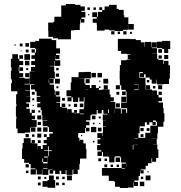

<svg xmlns="http://www.w3.org/2000/svg" viewBox="-20 -914 896 953"><path d="M243 -731H220V-760H219V-802H245V-806H250V-831H284V-887H307V-894H353V-890H379V-882H401V-860H384V-855H404V-827H384V-820H399V-802H381V-817H378V-793H376V-765H348V-763H332V-719H268V-724H243ZM440 -821H460V-829H438V-853H462V-831H466V-855H487V-864H499V-882H521V-890H559V-870H569V-865H594V-838H597V-828H617V-795H644V-767H616V-794H615V-766H591V-760H549V-763H522V-767H499V-762H461V-791H460V-801H440ZM473 -864V-878H487V-864ZM414 -877H426V-865H414ZM444 -877H456V-865H444ZM423 -844V-838H417V-844ZM548 -759V-743H532V-759ZM608 -759V-743H592V-759ZM576 -757V-745H564V-757ZM635 -756V-746H625V-756ZM758 -678H734V-675H759V-647H734V-646H760V-622H766V-617H791V-596H794V-612H816V-590H824V-552H823V-523H819V-497H791V-495H759V-519H757V-499H733V-519H723V-529H703V-545H695V-531H675V-551H689V-556H672V-528H702V-499H703V-470H734V-465H759V-443H767V-430H784V-412H767V-405H789V-378H792V-352H796V-310H791V-285H764V-252H761V-225H732V-224H758V-198H739V-197H761V-172H766V-130H755V-111H735V-128H732V-104H715V-91H703V-73H679V-69H693V-53H677V-67H675V-41H668V-18H647V-11H665V9H645V-9H643V17H615V19H575V13H551V-12H546V-16H520V-42H486V-80H584V-77H599V-80H584V-102H605V-107H581V-133H577V-138H552V-134H548V-108H522V-134H518V-137H491V-159H486V-140H464V-162H483V-168H462V-194H478V-200H464V-222H478V-229H463V-253H487V-238H489V-257H491V-285H506V-287H491V-315H506V-316H490V-346H513V-349H493V-368H485V-351H465V-368H460V-346H434V-342H429V-317H407V-310H424V-292H407V-280H424V-262H406V-279H402V-254H373V-253H368V-230H374V-213H376V-220H394V-202H406V-175H409V-127H380V-126H377V-99H374V-72H366V-50H344V-72H340V-46H310V-69H306V-50H284V-67H276V-50H254V-67H244V-52H226V-70H241V-72H220V-46H190V-72H188V-48H162V-72H158V-48H132V-74H156V-78H132V-100H124V-106H100V-125H89V-177H92V-204H98V-228H132V-204H137V-219H153V-203H138V-202H166V-175H167V-189H183V-175H192V-194H212V-203H197V-219H212V-234H225V-251H242V-259H223V-283H217V-288H192V-314H215V-316H190V-343H187V-368H182V-381H165V-401H180V-408H162V-434H180V-438H162V-460H154V-470H134V-492H150V-495H129V-523H128V-498H102V-495H129V-467H104V-465H129V-437H110V-436H130V-406H110V-400H124V-382H111V-374H128V-354H137V-369H153V-353H138V-340H154V-322H138V-318H162V-284H135V-282H156V-260H134V-281H130V-256H103V-253H67V-276H60V-326H62V-335H59V-387H62V-396H60V-446H66V-461H35V-501H39V-520H34V-562H37V-580H34V-622H41V-645H69V-622H76V-611H95V-591H76V-580H73V-562H76V-551H95V-531H76V-528H102V-524H127V-559H154V-560H134V-582H154V-591H135V-611H153V-622H136V-640H153V-653H159V-671H155V-676H130V-706H155V-711H174V-722H236V-715H259V-674H278V-648H258V-641H275V-621H255V-638H254V-615H279V-587H251V-612H249V-587H226V-585H249V-558H252V-524H226V-522H246V-500H226V-494H248V-468H252V-443H255V-461H275V-441H257V-435H279V-407H259V-404H278V-383H286V-400H304V-382H287V-379H313V-355H314V-372H336V-355H348V-368H362V-354H349V-352H374V-372H396V-380H398V-408H399V-432H396V-410H374V-430H368V-408H342V-430H335V-411H315V-431H334V-436H310V-466H331V-505H335V-531H370V-556H399V-557H431V-525H399V-526H375V-525H399V-500H404V-492H426V-477H434V-492H456V-477H471V-468H486V-470H524V-445H529V-431H545V-411H529V-408H552V-376H580V-350H584V-372H606V-354H611V-375H609V-377H581V-405H609V-407H610V-434H608V-460H604V-468H582V-491H575V-520H574V-562H575V-591H581V-615H608V-618H627V-620H614V-642H627V-645H609V-647H581V-661H565V-721H625V-720H654V-715H679V-704H698V-682H700V-706H730V-680H732V-704H758ZM825 -671H815V-651H795V-671H785V-675H759V-707H785V-711H825ZM106 -700H124V-682H106ZM78 -698H92V-684H78ZM52 -694H58V-688H52ZM766 -670H784V-652H766ZM137 -653V-669H153V-653ZM122 -668V-654H108V-668ZM87 -663V-659H83V-663ZM101 -645H129V-617H101ZM815 -621H795V-641H815ZM76 -640H94V-622H76ZM783 -639V-623H767V-639ZM104 -612H126V-590H104ZM94 -580V-562H76V-580ZM259 -565V-577H271V-565ZM110 -566V-576H120V-566ZM434 -552H456V-530H434ZM464 -552H486V-530H464ZM125 -531H105V-551H125ZM273 -533H257V-549H273ZM253 -523H277V-499H253ZM493 -523H517V-499H493ZM425 -521V-501H405V-521ZM224 -520H222V-502H224ZM709 -505V-517H721V-505ZM478 -514V-508H472V-514ZM646 -467H667V-494H648V-492H666V-470H646ZM515 -491V-471H495V-491ZM575 -471H555V-491H575ZM725 -471H705V-491H725ZM785 -491V-471H765V-491ZM751 -487V-475H739V-487ZM270 -486V-476H260V-486ZM471 -485H479V-477H471ZM419 -469V-470H404V-469ZM604 -442H586V-460H604ZM767 -459H783V-443H767ZM138 -458H152V-444H138ZM558 -444V-458H572V-444ZM608 -408H582V-434H608ZM302 -428V-414H288V-428ZM140 -426H150V-416H140ZM575 -381H555V-401H575ZM376 -382V-400H394V-382ZM347 -399H363V-383H347ZM320 -386V-396H330V-386ZM148 -394V-388H142V-394ZM549 -374V-353H550V-374ZM521 -353V-371H517V-353ZM170 -356V-366H180V-356ZM376 -347H396V-350H376ZM185 -321H165V-341H185ZM436 -340H454V-322H436ZM470 -336H480V-326H470ZM726 -290H759V-310H754V-316H739V-309H753V-293H737V-307H721V-295H709V-307H699V-287H674V-282H673V-253H667V-230H701V-255H726ZM183 -309V-293H167V-309ZM449 -305V-297H441V-305ZM478 -304V-298H472V-304ZM458 -258H432V-284H458ZM194 -282H216V-260H194ZM185 -261H165V-281H185ZM484 -262H466V-280H484ZM693 -263H677V-279H693ZM722 -264H708V-278H722ZM185 -231H165V-251H185ZM107 -233V-249H123V-233ZM198 -234V-248H212V-234ZM692 -234H678V-248H692ZM139 -235V-247H151V-235ZM388 -244V-238H382V-244ZM649 -229V-227H666V-229ZM182 -218V-204H168V-218ZM449 -207H441V-215H449ZM642 -194H665V-195H642V-194H639V-172H642ZM222 -188H218V-168H199V-165H219V-139H222V-164H237V-168H222ZM216 -132V-110H194V-127H190V-110H194V-103H216V-110H217V-137H199V-132ZM554 -132H576V-110H554ZM482 -114H468V-128H482ZM499 -115V-127H511V-115ZM606 -87H607V-101H606ZM123 -83H107V-99H123ZM512 -84H498V-98H512ZM529 -85V-97H541V-85ZM571 -97V-85H559V-97ZM216 -79H194V-76H216ZM121 -55H109V-67H121ZM712 -58V-64H718V-58ZM223 -43H247V-20H254V18H216V13H191V-15H216V-20H223ZM337 -19H313V-43H337ZM727 -19H703V-43H727ZM182 -24H168V-38H182ZM272 -24H258V-38H272ZM301 -25H289V-37H301ZM679 -25V-37H691V-25ZM200 -26V-36H210V-26ZM696 10H674V-12H696ZM182 6H168V-8H182ZM272 6H258V-8H272ZM301 5H289V-7H301Z"/></svg>

Font: Rubik-Storm
Style: Regular
Weight: 400
Designer: NaN (generative design), Hubert & Fischer (Rubik source font outlines)
Foundry: NaN, Hubert & Fischer
Version: Version 1.000